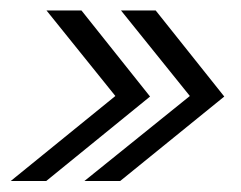

<svg xmlns="http://www.w3.org/2000/svg" viewBox="-34 -462 448 357"><path d="M191 -442.5H255.5L383 -282.5L189.5 -125.5H123L319 -283.5ZM52.5 -442.5H117.5L245 -282.5L52 -125.5H-14L180.5 -283.5Z"/></svg>

Font: Epilogue Medium
Style: Italic
Weight: 500
Italic angle: -12°
Designer: Tyler Finck
Foundry: Etcetera Type Co
Version: Version 2.112